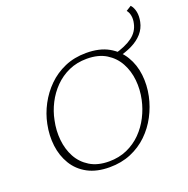

<svg xmlns="http://www.w3.org/2000/svg" viewBox="-145 -972 1096 1117"><g transform="rotate(-20 403.0 -413.5)"><path d="M347 7Q267 7 211.5 -23Q156 -53 124.5 -105Q93 -157 85 -221.5Q77 -286 91 -354Q103 -414 132.5 -469.5Q162 -525 206.5 -569Q251 -613 310.5 -639Q370 -665 444 -665Q526 -665 581.5 -634Q637 -603 668.5 -550.5Q700 -498 707.5 -433.5Q715 -369 701 -303Q688 -242 658.5 -186Q629 -130 584 -86.5Q539 -43 479.5 -18Q420 7 347 7ZM355 -26Q417 -26 467.5 -48.5Q518 -71 556 -109.5Q594 -148 619 -197Q644 -246 655 -298Q668 -358 662 -417Q656 -476 629.5 -524.5Q603 -573 555 -602.5Q507 -632 436 -632Q374 -632 324 -609.5Q274 -587 236 -548.5Q198 -510 173 -461Q148 -412 138 -360Q125 -300 131 -240.5Q137 -181 163 -133Q189 -85 237 -55.5Q285 -26 355 -26ZM604 -576 595 -601Q672 -622 713 -652.5Q754 -683 764 -731Q770 -756 766 -778Q762 -800 750 -814L782 -834Q798 -816 803.5 -788.5Q809 -761 802 -727Q794 -688 768 -658.5Q742 -629 700.5 -608.5Q659 -588 604 -576Z"/></g></svg>

Font: Ysabeau Infant ExtraLight
Style: Italic
Weight: 250
Italic angle: -12°
Designer: Christian Thalmann (Catharsis Fonts)
Version: Version 2.001;gftools[0.9.30]; featfreeze: ss01,ss02,lnum